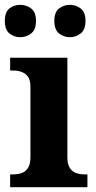

<svg xmlns="http://www.w3.org/2000/svg" viewBox="-26 -775 399 795"><path d="M16 0V-53H29Q49 -53 65 -59Q81 -65 90.5 -80.5Q100 -96 100 -124V-416Q100 -443 90 -457Q80 -471 64 -477Q48 -483 29 -483H16V-536H253V-124Q253 -96 262.5 -80.5Q272 -65 288 -59Q304 -53 324 -53H336V0ZM264 -621Q238 -621 218.5 -636.5Q199 -652 199 -688Q199 -725 218.5 -740Q238 -755 264 -755Q288 -755 308 -740Q328 -725 328 -688Q328 -652 308 -636.5Q288 -621 264 -621ZM58 -621Q32 -621 13 -636.5Q-6 -652 -6 -688Q-6 -725 13 -740Q32 -755 58 -755Q83 -755 103 -740Q123 -725 123 -688Q123 -652 103 -636.5Q83 -621 58 -621Z"/></svg>

Font: Noto Rashi Hebrew
Style: Bold
Weight: 700
Version: Version 1.006